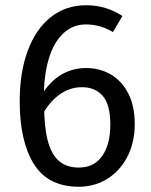

<svg xmlns="http://www.w3.org/2000/svg" viewBox="-20 -699 573 731"><path d="M308 -679Q347 -679 381.5 -668.5Q416 -658 446 -638L410 -577Q387 -591 361 -598.5Q335 -606 307 -606Q257 -606 220.5 -571.5Q184 -537 165.5 -474.5Q147 -412 147 -329L148 -300Q148 -217 161.5 -164.5Q175 -112 204 -86.5Q233 -61 280 -61Q338 -61 369 -105Q400 -149 400 -224Q400 -300 371.5 -333.5Q343 -367 292 -367Q244 -367 204.5 -337.5Q165 -308 139 -258L136 -335Q170 -389 213 -414.5Q256 -440 308 -440Q359 -440 401 -416Q443 -392 468 -344Q493 -296 493 -227Q493 -156 464.5 -101.5Q436 -47 387.5 -17.5Q339 12 280 12Q163 12 109 -74.5Q55 -161 55 -314Q55 -423 85.5 -505.5Q116 -588 173 -633.5Q230 -679 308 -679Z"/></svg>

Font: Firava
Style: Regular
Weight: 400
Designer: Carrois Corporate & Edenspiekermann AG
Foundry: Greg Finn Gibson
Version: Version 5.000